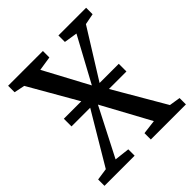

<svg xmlns="http://www.w3.org/2000/svg" viewBox="-199 -885 1027 1027"><g transform="rotate(-45 315.0 -371.5)"><path d="M75 -58 260.5 -370 81.5 -681.5 21 -694V-743H284V-694L203 -681.5L339 -427.5L477 -682L401.5 -694V-743H611V-694L548.5 -682L366.5 -390L560 -58L623 -48V0H357.5V-48L438.5 -58L289.5 -332L149 -58L235 -48V0H7V-48ZM522.5 -407.5V-349.5H107V-407.5Z"/></g></svg>

Font: Merriweather 24pt SemiCondensed
Style: Regular
Weight: 400
Width: 4
Designer: Eben Sorkin
Foundry: Eben Sorkin
Version: Version 2.100